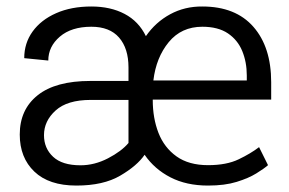

<svg xmlns="http://www.w3.org/2000/svg" viewBox="-20 -558 885 588"><path d="M617.2 10.3Q550.8 10.3 502 -14.9Q453.1 -40 422.9 -84Q399.9 -50.3 348.1 -20Q296.4 10.3 213.9 10.3Q129.9 10.3 85.2 -32.5Q40.5 -75.2 40.5 -146Q40.5 -222.7 95.5 -266.4Q150.4 -310.1 256.8 -310.1H373.5V-351.6Q373.5 -409.7 344.7 -442.9Q315.9 -476.1 259.8 -476.1Q198.7 -476.1 163.3 -445.8Q127.9 -415.5 127.9 -372.6L54.2 -379.9Q54.2 -425.8 79.8 -461.4Q105.5 -497.1 151.9 -517.6Q198.2 -538.1 259.8 -538.1Q318.4 -538.1 361.6 -515.4Q404.8 -492.7 426.8 -447.3Q456.5 -490.2 501.2 -514.4Q545.9 -538.6 599.6 -538.1Q701.7 -538.1 756.1 -475.8Q810.5 -413.6 810.5 -306.2V-252.9H447.8V-251.5Q447.8 -196.3 465.3 -151.1Q482.9 -106 520.5 -79.1Q558.1 -52.2 617.2 -52.2Q673.8 -52.2 710.9 -70.1Q748 -87.9 773.4 -107.4L800.8 -52.2Q788.6 -41.5 764.9 -26.9Q741.2 -12.2 704.8 -1Q668.5 10.3 617.2 10.3ZM599.6 -476.1Q535.6 -476.1 496.8 -429Q458 -381.8 449.7 -311.5H735.8V-326.7Q735.8 -367.7 721.9 -401.6Q708 -435.5 678 -455.8Q647.9 -476.1 599.6 -476.1ZM226.6 -51.8Q269.5 -51.8 310.8 -73.2Q352.1 -94.7 373.5 -120.1V-252H257.8Q186 -252 150.4 -219.7Q114.7 -187.5 114.7 -144Q114.7 -104 142.6 -77.9Q170.4 -51.8 226.6 -51.8Z"/></svg>

Font: Vazirmatn RD UI Light
Style: Regular
Weight: 300
Designer: Saber Rastikerdar
Foundry: Saber Rastikerdar
Version: Version 33.003